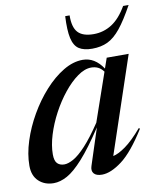

<svg xmlns="http://www.w3.org/2000/svg" viewBox="-83 -799 741 878"><g transform="rotate(-10 287.0 -360.5)"><path d="M279 -37 334 -206Q276.5 -119 234.2 -72Q192 -25 159 -7Q126 11 96 11Q54 11 26.8 -14.5Q-0.5 -40 -0.5 -86.5Q-0.5 -140.5 18.8 -200.5Q38 -260.5 70.8 -317.2Q103.5 -374 145.2 -420.2Q187 -466.5 232.8 -494Q278.5 -521.5 323.5 -521.5Q379 -521.5 417 -464.5L433.5 -512H535.5L385 -64Q408.5 -68.5 443 -93Q477.5 -117.5 522 -169.5L527 -166Q465.5 -67.5 413.2 -28.2Q361 11 320 11Q293.5 11 282.5 -2Q271.5 -15 279 -37ZM114 -119Q114 -89 126 -77Q138 -65 158.5 -65Q176.5 -65 201.5 -79Q226.5 -93 259.5 -128.5Q292.5 -164 335 -227.5L412.5 -451Q400.5 -467 386.5 -473.5Q372.5 -480 355.5 -480Q325 -480 291.8 -456.2Q258.5 -432.5 226.8 -393Q195 -353.5 169.5 -305.8Q144 -258 129 -209.2Q114 -160.5 114 -119ZM394 -628.5Q440 -628.5 478.5 -653Q517 -677.5 548.5 -732H574Q538 -666.5 508.5 -630Q479 -593.5 448 -578.8Q417 -564 376 -564Q337 -564 314.8 -578.5Q292.5 -593 284.2 -629.8Q276 -666.5 279.5 -732H300Q299 -677 321.2 -652.8Q343.5 -628.5 394 -628.5Z"/></g></svg>

Font: Newsreader Display Medium
Style: Italic
Weight: 500
Italic angle: -17°
Designer: Hugues Gentile
Foundry: Production Type
Version: Version 1.001